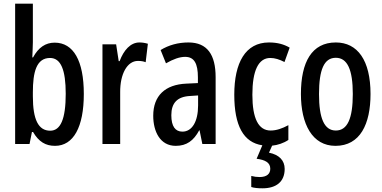

<svg xmlns="http://www.w3.org/2000/svg" viewBox="-20 -780 2068 1040"><path d="M158 -551V-760H62V0H140L153 -65H159C190 -12 227 10 278 10C378 10 434 -92 434 -271C434 -451 378 -549 276 -549C227 -549 188 -523 159 -469H155C156 -502 158 -530 158 -551ZM251 -466C310 -466 336 -401 336 -272C336 -135 308 -72 252 -72C188 -72 158 -132 158 -258V-280C158 -389 177 -466 251 -466Z M735 -550C687 -550 650 -508 628 -449H623L609 -540H535V0H631V-280C630 -379 669 -450 727 -450C743 -450 757 -448 769 -443L781 -543C764 -548 750 -550 735 -550Z M1001 -550C945 -550 894 -536 850 -509L879 -437C919 -460 953 -472 983 -472C1032 -472 1052 -436 1052 -361V-330L989 -327C875 -322 810 -262 810 -153C810 -68 847 10 932 10C991 10 1029 -18 1059 -74H1061L1076 0H1148V-362C1148 -483 1103 -550 1001 -550ZM1008 -260 1053 -263V-209C1053 -121 1020 -67 968 -67C930 -67 908 -95 908 -156C908 -222 940 -256 1008 -260Z M1522 135C1522 89 1492 58 1437 47L1454 9C1484 6 1517 -5 1542 -22V-102C1509 -84 1477 -73 1446 -73C1380 -73 1347 -138 1347 -267C1347 -398 1380 -466 1444 -466C1469 -466 1494 -458 1521 -444L1549 -522C1518 -540 1483 -550 1437 -550C1309 -550 1249 -440 1249 -267C1249 -99 1299 -8 1401 7L1370 80C1417 86 1444 101 1444 134C1444 161 1426 179 1386 179C1371 179 1356 177 1341 173V233C1356 238 1377 240 1402 240C1478 240 1522 203 1522 135Z M1987 -271C1987 -453 1917 -550 1799 -550C1669 -550 1610 -444 1610 -271C1610 -107 1672 10 1797 10C1931 10 1987 -108 1987 -271ZM1708 -270C1708 -402 1735 -467 1799 -467C1862 -467 1891 -402 1891 -271C1891 -138 1862 -73 1799 -73C1736 -73 1708 -140 1708 -270Z"/></svg>

Font: Noto Sans Myanmar UI ExtraCondensed Medium
Style: Regular
Weight: 500
Width: 2
Designer: Monotype Design Team
Foundry: Monotype Imaging Inc.
Version: Version 2.103